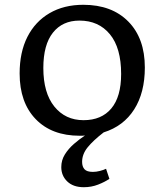

<svg xmlns="http://www.w3.org/2000/svg" viewBox="-20 -553 683 802"><path d="M330 229Q286 229 261 205Q236 181 236 145Q236 116 251 92Q266 68 289 48Q312 28 335 13Q330 14 324 14Q318 14 313 14Q196 14 129 -55.5Q62 -125 62 -246Q62 -335 94.5 -399Q127 -463 187 -498Q247 -533 328 -533Q447 -533 516 -463Q585 -393 585 -271Q585 -166 540.5 -96Q496 -26 413 0Q369 34 346 62.5Q323 91 323 123Q323 143 333 154Q343 165 368 165Q382 165 397.5 161Q413 157 423 152L437 194Q418 207 390 218Q362 229 330 229ZM329 -51Q404 -51 445 -100Q486 -149 486 -244Q486 -353 439 -410Q392 -467 312 -467Q241 -467 201 -416.5Q161 -366 161 -269Q161 -165 207 -108Q253 -51 329 -51Z"/></svg>

Font: Literata 7pt
Style: Regular
Weight: 400
Designer: Latin by Veronika Burian and Jose Scaglione. Greek by Irene Vlachou. Cyrillic by Vera Evstafieva.
Foundry: TypeTogether
Version: Version 3.002